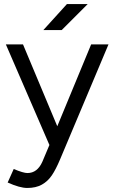

<svg xmlns="http://www.w3.org/2000/svg" viewBox="-20 -720 566 952"><path d="M18 185 48 118Q96 138 116 138Q165 138 190 82L225 -1L9 -500H94L264 -94L432 -500H518L278 70Q257 120 237 149.5Q217 179 187.5 195.5Q158 212 115 212Q78 212 18 185ZM312 -700H415L286 -571H195Z"/></svg>

Font: Oak Sans
Style: Regular
Weight: 400
Designer: Erik Kennedy, Walven
Foundry: Erik Kennedy, Walven
Version: Version 1.000